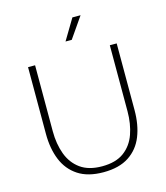

<svg xmlns="http://www.w3.org/2000/svg" viewBox="-133 -1025 983 1134"><g transform="rotate(-15 359.0 -457.5)"><path d="M359 8Q264 8 204 -31.5Q144 -71 116 -140Q88 -209 88 -299V-707H131V-303Q131 -226 154 -163.5Q177 -101 227.5 -64.5Q278 -28 360 -28Q444 -28 494 -65Q544 -102 566 -164.5Q588 -227 588 -303V-707H630V-299Q630 -209 602.5 -140Q575 -71 515 -31.5Q455 8 359 8ZM341 -796 417 -923H467L379 -796Z"/></g></svg>

Font: Onest Thin
Style: Regular
Weight: 250
Designer: Dmitri Voloshin, Andrey Kudryavtsev
Foundry: Dmitri Voloshin, Andrey Kudryavtsev
Version: Version 1.000;gftools[0.9.33]